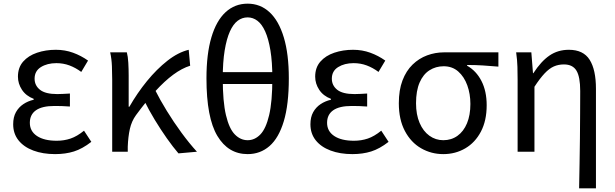

<svg xmlns="http://www.w3.org/2000/svg" viewBox="-20 -829 3360 1049"><path d="M281 13Q214 13 162 -6.5Q110 -26 81 -62.5Q52 -99 52 -150Q52 -189 67 -216Q82 -243 107.5 -260Q133 -277 164 -284V-289Q122 -305 100 -338.5Q78 -372 78 -410Q78 -460 106.5 -492.5Q135 -525 182.5 -541Q230 -557 285 -557Q335 -557 379 -541Q423 -525 461 -498L424 -436Q393 -459 359.5 -471.5Q326 -484 288 -484Q238 -484 203.5 -462.5Q169 -441 169 -399Q169 -362 198.5 -338.5Q228 -315 293 -315Q309 -315 325.5 -316Q342 -317 362 -318V-247Q338 -249 317.5 -249.5Q297 -250 277 -250Q210 -250 176.5 -226.5Q143 -203 143 -158Q143 -112 182 -86Q221 -60 290 -60Q330 -60 365.5 -72Q401 -84 439 -115L479 -54Q430 -16 384 -1.5Q338 13 281 13Z M593 0V-394Q593 -427 591.5 -467Q590 -507 582 -543H673Q679 -521 681 -486.5Q683 -452 683 -416V-246H687Q730 -321 783 -386Q836 -451 894.5 -497Q953 -543 1011 -557L1019 -470Q974 -456 926.5 -421Q879 -386 829 -331Q779 -276 723 -200Q699 -167 689.5 -124.5Q680 -82 678 -28V0ZM955 9Q925 -26 891.5 -73.5Q858 -121 825.5 -174.5Q793 -228 767 -281L827 -338Q854 -284 891.5 -223Q929 -162 971.5 -104Q1014 -46 1056 0Z M1333 13Q1227 13 1167.5 -86.5Q1108 -186 1108 -401Q1108 -534 1135 -625Q1162 -716 1212.5 -762.5Q1263 -809 1333 -809Q1402 -809 1452.5 -762.5Q1503 -716 1530.5 -625Q1558 -534 1558 -401Q1558 -258 1530.5 -166.5Q1503 -75 1452.5 -31Q1402 13 1333 13ZM1333 -63Q1372 -63 1402.5 -94.5Q1433 -126 1450.5 -200Q1468 -274 1468 -401Q1468 -490 1457.5 -553.5Q1447 -617 1429 -657Q1411 -697 1386.5 -715.5Q1362 -734 1333 -734Q1303 -734 1278.5 -715.5Q1254 -697 1236 -657Q1218 -617 1207.5 -553.5Q1197 -490 1197 -401Q1197 -274 1214.5 -200Q1232 -126 1263 -94.5Q1294 -63 1333 -63ZM1158 -370V-435H1507V-370Z M1905 13Q1838 13 1786 -6.5Q1734 -26 1705 -62.5Q1676 -99 1676 -150Q1676 -189 1691 -216Q1706 -243 1731.5 -260Q1757 -277 1788 -284V-289Q1746 -305 1724 -338.5Q1702 -372 1702 -410Q1702 -460 1730.5 -492.5Q1759 -525 1806.5 -541Q1854 -557 1909 -557Q1959 -557 2003 -541Q2047 -525 2085 -498L2048 -436Q2017 -459 1983.5 -471.5Q1950 -484 1912 -484Q1862 -484 1827.5 -462.5Q1793 -441 1793 -399Q1793 -362 1822.5 -338.5Q1852 -315 1917 -315Q1933 -315 1949.5 -316Q1966 -317 1986 -318V-247Q1962 -249 1941.5 -249.5Q1921 -250 1901 -250Q1834 -250 1800.5 -226.5Q1767 -203 1767 -158Q1767 -112 1806 -86Q1845 -60 1914 -60Q1954 -60 1989.5 -72Q2025 -84 2063 -115L2103 -54Q2054 -16 2008 -1.5Q1962 13 1905 13Z M2402 13Q2336 13 2280.5 -19Q2225 -51 2192 -113.5Q2159 -176 2159 -265Q2159 -337 2179 -389.5Q2199 -442 2234 -476Q2269 -510 2313.5 -526.5Q2358 -543 2406 -543H2703V-465Q2657 -469 2617 -471.5Q2577 -474 2532 -474V-470Q2582 -442 2610.5 -386.5Q2639 -331 2639 -254Q2639 -170 2607.5 -110Q2576 -50 2522 -18.5Q2468 13 2402 13ZM2402 -63Q2446 -63 2479.5 -87Q2513 -111 2531.5 -155.5Q2550 -200 2550 -261Q2550 -316 2533 -363Q2516 -410 2483.5 -438.5Q2451 -467 2404 -467Q2361 -467 2326.5 -445Q2292 -423 2272.5 -378Q2253 -333 2253 -265Q2253 -203 2272.5 -157.5Q2292 -112 2326 -87.5Q2360 -63 2402 -63Z M3144 200Q3145 134 3146.5 64Q3148 -6 3148.5 -74.5Q3149 -143 3149.5 -208Q3150 -273 3150 -332Q3150 -409 3129.5 -443Q3109 -477 3061 -477Q3031 -477 3006 -466Q2981 -455 2955.5 -428Q2930 -401 2900 -355V0H2808V-394Q2808 -427 2807 -464Q2806 -501 2800 -543H2883L2892 -429H2894Q2936 -494 2982 -525.5Q3028 -557 3088 -557Q3167 -557 3201.5 -502.5Q3236 -448 3236 -344V200Z"/></svg>

Font: Noto Sans HK
Style: Regular
Weight: 400
Designer: Ryoko NISHIZUKA 西塚涼子 (kana, bopomofo & ideographs); Paul D. Hunt (Latin, Greek & Cyrillic); Sandoll Communications 산돌커뮤니
Foundry: Adobe
Version: Version 2.004-H2;hotconv 1.0.118;makeotfexe 2.5.65603